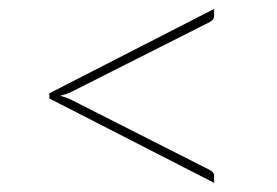

<svg xmlns="http://www.w3.org/2000/svg" viewBox="-20 -550 620 430"><path d="M144.5 -346.5Q130 -339 114.5 -335.5Q131 -331.5 144.5 -324L448.5 -170Q459.5 -164.5 459.5 -157V-140.5L90.5 -329.5V-341L459.5 -530V-513.5Q459.5 -506 448.5 -500Z"/></svg>

Font: Lato ExtraLight
Style: Regular
Weight: 275
Designer: Lukasz Dziedzic with Adam Twardoch and Botio Nikoltchev
Foundry: tyPoland Lukasz Dziedzic
Version: Version 2.015; 2015-08-06; http://www.latofonts.com/